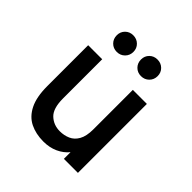

<svg xmlns="http://www.w3.org/2000/svg" viewBox="-195 -855 1006 1006"><g transform="rotate(45 308.0 -351.5)"><path d="M281.5 12Q225 12 182 -9.2Q139 -30.5 114.8 -79Q90.5 -127.5 90.5 -208.5V-511H194.5V-220.5Q194.5 -146.5 226.2 -116.8Q258 -87 304 -87Q335.5 -87 362.2 -98.8Q389 -110.5 405.2 -139.2Q421.5 -168 421.5 -218.5V-511H525.5V0H421.5V-49.5Q398.5 -21 362.5 -4.5Q326.5 12 281.5 12ZM221 -592Q194.5 -592 177 -609.8Q159.5 -627.5 159.5 -654Q159.5 -680 177 -697.5Q194.5 -715 221 -715Q247.5 -715 265.2 -697.5Q283 -680 283 -654Q283 -627.5 265.2 -609.8Q247.5 -592 221 -592ZM400.5 -592Q374 -592 356.5 -609.8Q339 -627.5 339 -654Q339 -680 356.5 -697.5Q374 -715 400.5 -715Q427 -715 444.8 -697.5Q462.5 -680 462.5 -654Q462.5 -627.5 444.8 -609.8Q427 -592 400.5 -592Z"/></g></svg>

Font: Overpass Mono SemiBold
Style: Regular
Weight: 600
Monospace: yes
Designer: Delve Withrington, Dave Bailey
Foundry: Delve Fonts LLC
Version: Version 4.000